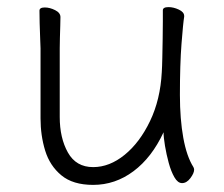

<svg xmlns="http://www.w3.org/2000/svg" viewBox="-20 -504 630 540"><path d="M498 -457Q495 -439 490.5 -381Q486 -323 486 -237Q486 -169 495.5 -116.5Q505 -64 524 -34Q526 -30 526 -27Q526 -17 515.5 -3Q505 11 492 11Q480 11 470.5 -5.5Q461 -22 454.5 -46Q448 -70 444 -94Q440 -118 440 -132Q407 -61 355.5 -22.5Q304 16 242 16Q185 16 152.5 -11Q120 -38 107 -80.5Q94 -123 94 -171V-368Q94 -374 93 -395Q92 -416 91.5 -439.5Q91 -463 91 -474Q91 -483 106 -483Q120 -483 135 -475.5Q150 -468 150 -456Q150 -448 149.5 -431.5Q149 -415 148.5 -397.5Q148 -380 148 -368V-175Q148 -116 171 -75Q194 -34 242 -34Q288 -34 330.5 -68.5Q373 -103 402 -163.5Q431 -224 435 -301Q436 -316 436.5 -341.5Q437 -367 437.5 -394.5Q438 -422 438 -444Q438 -466 438 -475Q438 -484 454 -484Q468 -484 483 -477Q498 -470 498 -459Z"/></svg>

Font: Moon Stars Kai T Light
Style: Regular
Weight: 300
Designer: GuiWonder
Version: Version 1.101